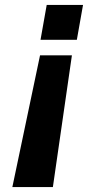

<svg xmlns="http://www.w3.org/2000/svg" viewBox="-20 -542 356 777"><path d="M144 -381 169 -522H316L291 -381ZM30 215 142 -318H271L194 215Z"/></svg>

Font: Tomorrow SemiBold
Style: Italic
Weight: 600
Italic angle: -10°
Designer: Tony de Marco, Monica Rizzolli
Foundry: Just in Type
Version: Version 2.002